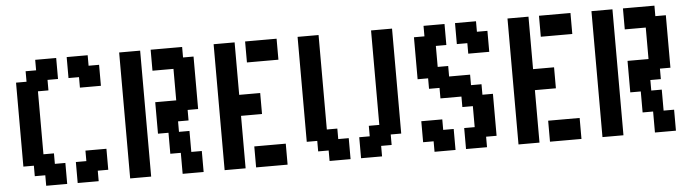

<svg xmlns="http://www.w3.org/2000/svg" viewBox="-47 -883 4093 1139"><g transform="rotate(-5 2000.0 -313.0)"><path d="M437.5 62.5H375V0V-62.5H437.5V-125H500H562.5V-62.5V0H500V62.5ZM250 62.5H187.5V0H125V-62.5H62.5V-125V-187.5V-250V-312.5V-375V-437.5V-500V-562.5H125V-625H187.5V-687.5H250H312.5V-625V-562.5H250V-500H187.5V-437.5V-375V-312.5V-250V-187.5V-125H250V-62.5H312.5V0V62.5ZM500 -500H437.5V-562.5H375V-625V-687.5H437.5H500V-625H562.5V-562.5V-500Z M1062.5 62.5H1000V0V-62.5H937.5V-125V-187.5H875V-250V-312.5V-375H937.5H1000V-437.5V-500V-562.5H937.5H875V-625V-687.5H937.5H1000H1062.5V-625H1125V-562.5V-500V-437.5V-375V-312.5H1062.5V-250H1000V-187.5H1062.5V-125V-62.5H1125V0V62.5ZM750 62.5H687.5V0V-62.5V-125V-187.5V-250V-312.5V-375V-437.5V-500V-562.5V-625V-687.5H750H812.5V-625V-562.5V-500V-437.5V-375V-312.5V-250V-187.5V-125V-62.5V0V62.5Z M1562.5 62.5H1500H1437.5V0V-62.5H1500H1562.5H1625V0V62.5ZM1312.5 62.5H1250V0V-62.5V-125V-187.5V-250V-312.5V-375V-437.5V-500V-562.5V-625V-687.5H1312.5H1375V-625V-562.5V-500V-437.5V-375H1437.5H1500V-312.5V-250H1437.5H1375V-187.5V-125V-62.5V0V62.5ZM1562.5 -562.5H1500H1437.5V-625V-687.5H1500H1562.5H1625V-625V-562.5Z M2125 62.5H2062.5V0V-62.5H2125V-125H2187.5V-187.5V-250V-312.5V-375V-437.5V-500V-562.5V-625V-687.5H2250H2312.5V-625V-562.5V-500V-437.5V-375V-312.5V-250V-187.5V-125V-62.5H2250V0H2187.5V62.5ZM1937.5 62.5H1875V0H1812.5V-62.5H1750V-125V-187.5V-250V-312.5V-375V-437.5V-500V-562.5V-625V-687.5H1812.5H1875V-625V-562.5V-500V-437.5V-375V-312.5V-250V-187.5V-125H1937.5V-62.5H2000V0V62.5Z M2750 62.5H2687.5V0V-62.5H2750V-125V-187.5H2687.5V-250H2625H2562.5V-312.5H2500V-375H2437.5V-437.5V-500V-562.5V-625H2500V-687.5H2562.5H2625V-625V-562.5H2562.5V-500V-437.5H2625V-375H2687.5H2750V-312.5H2812.5V-250H2875V-187.5V-125V-62.5V0H2812.5V62.5ZM2562.5 62.5H2500V0H2437.5V-62.5V-125H2500H2562.5V-62.5H2625V0V62.5ZM2812.5 -500H2750V-562.5H2687.5V-625V-687.5H2750H2812.5V-625H2875V-562.5V-500Z M3312.5 62.5H3250H3187.5V0V-62.5H3250H3312.5H3375V0V62.5ZM3062.5 62.5H3000V0V-62.5V-125V-187.5V-250V-312.5V-375V-437.5V-500V-562.5V-625V-687.5H3062.5H3125V-625V-562.5V-500V-437.5V-375H3187.5H3250V-312.5V-250H3187.5H3125V-187.5V-125V-62.5V0V62.5ZM3312.5 -562.5H3250H3187.5V-625V-687.5H3250H3312.5H3375V-625V-562.5Z M3875 62.5H3812.5V0V-62.5H3750V-125V-187.5H3687.5V-250V-312.5V-375H3750H3812.5V-437.5V-500V-562.5H3750H3687.5V-625V-687.5H3750H3812.5H3875V-625H3937.5V-562.5V-500V-437.5V-375V-312.5H3875V-250H3812.5V-187.5H3875V-125V-62.5H3937.5V0V62.5ZM3562.5 62.5H3500V0V-62.5V-125V-187.5V-250V-312.5V-375V-437.5V-500V-562.5V-625V-687.5H3562.5H3625V-625V-562.5V-500V-437.5V-375V-312.5V-250V-187.5V-125V-62.5V0V62.5Z"/></g></svg>

Font: PixelArmy
Style: Medium
Weight: 500
Version: Version 001.000